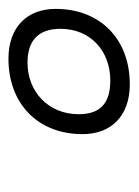

<svg xmlns="http://www.w3.org/2000/svg" viewBox="42 -808 320 443"><g transform="rotate(-90 201.5 -586.0)"><path d="M229 -446C333 -446 403 -514 403 -617C403 -683 361 -726 288 -726C184 -726 114 -658 114 -555C114 -489 156 -446 229 -446ZM238 -491C183 -491 160 -516 160 -564C160 -634 212 -682 279 -682C333 -682 357 -654 357 -606C357 -536 305 -491 238 -491Z"/></g></svg>

Font: Geist ExtraLight
Style: Italic
Weight: 200
Italic angle: -12°
Designer: Basement.studio, Andrés Briganti, Mateo Zaragoza
Foundry: Basement.studio, Vercel, Andrés Briganti, Guido Ferreyra, Mateo Zaragoza
Version: Version 1.500